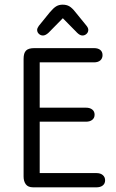

<svg xmlns="http://www.w3.org/2000/svg" viewBox="-20 -802 496 822"><path d="M150 -535H382Q400 -535 409.5 -543.5Q419 -552 419 -566Q419 -580 409.5 -588Q400 -596 382 -596H127Q102 -596 91.5 -585.5Q81 -575 81 -550V-46Q81 -26 90.5 -13Q100 0 122 0H393Q410 0 420 -8Q430 -16 430 -30Q430 -44 420 -52.5Q410 -61 393 -61H150V-281H348Q365 -281 375 -289Q385 -297 385 -311Q385 -325 375 -333Q365 -341 348 -341H150ZM249 -724 310 -662Q322 -650 333 -650Q343 -650 350.5 -657Q358 -664 358 -674Q358 -682 351 -691L303 -750Q289 -768 277 -775Q265 -782 248 -782Q232 -782 220 -774.5Q208 -767 193 -749L146 -691Q139 -681 139 -674Q139 -664 146.5 -657Q154 -650 164 -650Q175 -650 188 -662Z"/></svg>

Font: Beiruti
Style: Regular
Weight: 400
Version: Version 1.00